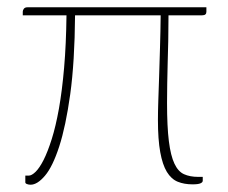

<svg xmlns="http://www.w3.org/2000/svg" viewBox="-20 -504 626 527"><path d="M546.5 -484V-471.5Q546.5 -462 535 -462H442.5Q442.5 -424 441.8 -391.5Q441 -359 440.2 -330Q439.5 -301 439 -274.5Q438.5 -248 438.5 -222Q438.5 -156.5 443.5 -116.5Q448.5 -76.5 458.8 -54.8Q469 -33 485.2 -25.8Q501.5 -18.5 524 -18.5H536.5V-8Q536.5 -3.5 530.2 -0.8Q524 2 508.5 2Q485.5 2 467.8 -5.2Q450 -12.5 438 -32.2Q426 -52 419.8 -86.5Q413.5 -121 413.5 -175Q413.5 -197 414.5 -227.5Q415.5 -258 416.8 -295Q418 -332 419.2 -374.2Q420.5 -416.5 421 -462H186Q185 -334 172.8 -245.5Q160.5 -157 142.5 -101.8Q124.5 -46.5 103.5 -21.8Q82.5 3 64 3Q58.5 3 54 1.2Q49.5 -0.5 49.5 -3.5V-22H59Q67 -22 77.8 -32.5Q88.5 -43 99.8 -65.2Q111 -87.5 122 -122.2Q133 -157 141.8 -206Q150.5 -255 156 -318.5Q161.5 -382 162.5 -462H42.5V-472Q42.5 -476 45.5 -480Q48.5 -484 55.5 -484Z"/></svg>

Font: Lato Thin
Style: Regular
Weight: 200
Designer: Lukasz Dziedzic
Foundry: tyPoland Lukasz Dziedzic
Version: Version 2.007; 2014-02-27